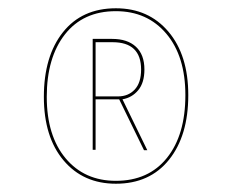

<svg xmlns="http://www.w3.org/2000/svg" viewBox="-20 -733 561 464"><path d="M435 -503Q435 -405 388.5 -347Q342 -289 260 -289Q181 -289 133.5 -345.5Q86 -402 86 -499Q86 -597 132 -655Q178 -713 260 -713Q339 -713 387 -656.5Q435 -600 435 -503ZM428 -503Q428 -597 382 -651.5Q336 -706 260 -706Q181 -706 137 -650Q93 -594 93 -499Q93 -405 138.5 -350.5Q184 -296 260 -296Q339 -296 383.5 -351.5Q428 -407 428 -503ZM276 -493 336 -370H328L268 -493H211V-371H204V-639H251Q288 -639 308.5 -620Q329 -601 329 -565Q329 -533 314 -515Q299 -497 276 -493ZM265 -500Q290 -500 305.5 -516.5Q321 -533 321 -565Q321 -631 252 -631H211V-500Z"/></svg>

Font: Fira Sans Compressed Eight
Style: Regular
Weight: 100
Width: 1
Designer: bBox Type GmbH & Carrois Corporate GbR & Edenspiekermann AG
Foundry: bBox Type GmbH & Carrois Corporate GbR & Edenspiekermann AG
Version: Version 4.301